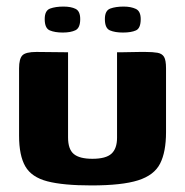

<svg xmlns="http://www.w3.org/2000/svg" viewBox="-20 -558 563 584"><path d="M187 -399V-140Q187 -104 204.5 -89.5Q222 -75 261 -75Q302 -75 319 -90.5Q336 -106 336 -139V-399Q337 -399 349 -399Q361 -399 376.5 -399.5Q392 -400 405.5 -400Q419 -400 422 -400Q445 -400 459 -397.5Q473 -395 479 -385Q485 -375 485 -350V-156Q485 -96 467 -60.5Q449 -25 400 -9.5Q351 6 258 6Q172 6 124 -6.5Q76 -19 57 -52Q38 -85 38 -145V-350Q38 -379 48 -389.5Q58 -400 91 -400Q115 -400 139 -399.5Q163 -399 187 -399ZM354 -459Q330 -459 314.5 -465.5Q299 -472 299 -500Q299 -526 315.5 -532Q332 -538 356 -538Q378 -538 393 -531Q408 -524 408 -500Q408 -472 393.5 -465.5Q379 -459 354 -459ZM171 -459Q147 -459 131.5 -465.5Q116 -472 116 -500Q116 -526 132.5 -532Q149 -538 173 -538Q196 -538 210 -531Q224 -524 224 -500Q224 -473 209.5 -466Q195 -459 171 -459Z"/></svg>

Font: Genos Thin
Style: Bold
Weight: 700
Version: Version 1.010